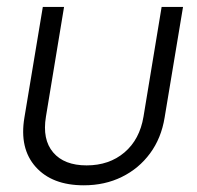

<svg xmlns="http://www.w3.org/2000/svg" viewBox="-20 -536 579 565"><path d="M226.6 9.3Q133.3 9.3 85 -44.9Q36.6 -99.1 51.8 -189.9L106 -515.6H168.5L115.2 -192.9Q104 -125.5 136.5 -87.4Q168.9 -49.3 234.9 -49.3Q301.3 -49.3 346.2 -87.4Q391.1 -125.5 402.3 -192.9L455.6 -515.6H518.6L464.4 -189.9Q454.6 -129.4 421.6 -84.7Q388.7 -40 338.6 -15.4Q288.6 9.3 226.6 9.3Z"/></svg>

Font: Inter Display Light
Style: Italic
Weight: 300
Italic angle: -9.39999°
Designer: Rasmus Andersson
Foundry: rsms
Version: Version 4.000;git-a52131595